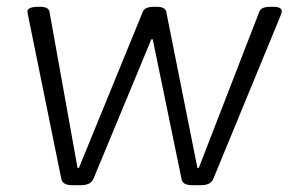

<svg xmlns="http://www.w3.org/2000/svg" viewBox="-20 -545 862 567"><path d="M193 2Q165 2 161 -17L64 -494Q63 -498 62 -503Q61 -508 61 -511Q61 -525 95 -525H98Q123 -525 126 -511L209 -49H213L402 -511Q406 -519 414.5 -522Q423 -525 435 -525H442Q468 -525 471 -510L563 -49H567L746 -511Q749 -519 758 -522Q767 -525 779 -525H786Q812 -525 812 -512Q812 -508 810 -503.5Q808 -499 807 -495L610 -17Q605 -6 595.5 -2Q586 2 573 2H549Q535 2 526.5 -2Q518 -6 516 -17L431 -429H427L256 -17Q251 -6 241 -2Q231 2 218 2Z"/></svg>

Font: Asap Semi Expanded Semi Expanded Light
Style: Italic
Weight: 300
Width: 6
Italic angle: -6°
Designer: Pablo Cosgaya
Foundry: Omnibus-Type
Version: Version 3.001; ttfautohint (v1.8.4.7-5d5b)